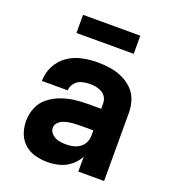

<svg xmlns="http://www.w3.org/2000/svg" viewBox="-135 -835 846 945"><g transform="rotate(20 288.0 -362.5)"><path d="M221 8Q253 8 284 -0.5Q315 -9 340 -29.5Q365 -50 380 -78V0H515V-357Q515 -391 504.5 -422.5Q494 -454 470 -477.5Q446 -501 415.5 -514.5Q385 -528 352.5 -533Q320 -538 286 -538Q246 -538 205.5 -529.5Q165 -521 131 -497.5Q97 -474 78 -436.5Q59 -399 59 -358H194Q195 -380 209.5 -397Q224 -414 244.5 -419.5Q265 -425 286 -425Q303 -425 319 -422Q335 -419 349.5 -411Q364 -403 372 -388.5Q380 -374 380 -357V-329H311Q275 -329 239.5 -324.5Q204 -320 170.5 -307.5Q137 -295 108.5 -272.5Q80 -250 66.5 -216Q53 -182 53 -147Q53 -114 64 -83Q75 -52 100 -30Q125 -8 157 0Q189 8 221 8ZM276 -105Q257 -105 238 -109Q219 -113 203.5 -127Q188 -141 188 -160Q188 -175 198.5 -186.5Q209 -198 223 -203.5Q237 -209 251.5 -211.5Q266 -214 281 -215Q296 -216 311 -216H380V-189Q380 -170 372 -152.5Q364 -135 348 -124Q332 -113 313.5 -109Q295 -105 276 -105ZM138 -638H438V-733H138Z"/></g></svg>

Font: Iosevka Sparkle Extrabold
Style: Regular
Weight: 800
Designer: Belleve Invis
Foundry: Belleve Invis
Version: Version 4.5.0; ttfautohint (v1.8.3)